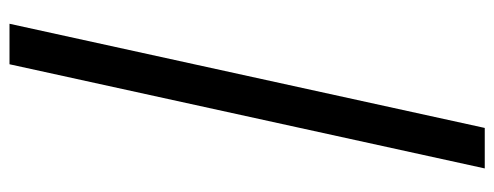

<svg xmlns="http://www.w3.org/2000/svg" viewBox="-338 -502 1040 404"><g transform="rotate(90 182.0 -300.0)"><path d="M30 200 249.2 -800H334.4L115.2 200Z"/></g></svg>

Font: Big Shoulders Text SC Thin
Style: Regular
Weight: 100
Designer: Patric King
Foundry: XO Type Co
Version: Version 2.002